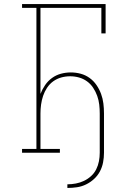

<svg xmlns="http://www.w3.org/2000/svg" viewBox="-20 -755 640 949"><path d="M313 174V156Q334 156 355 152Q376 148 395 139Q414 130 430 115.5Q446 101 455.5 82Q465 63 469 42Q473 21 473 0V-194Q473 -216 470.5 -238Q468 -260 460.5 -281Q453 -302 440.5 -321Q428 -340 410 -353Q392 -366 370.5 -372Q349 -378 327 -378Q304 -378 282.5 -372Q261 -366 243 -353Q225 -340 212.5 -321Q200 -302 193 -281Q186 -260 183 -238Q180 -216 180 -194V-19H276V0H89V-19H160V-716H89V-735H502V-590H481V-716H180V-291Q189 -314 203 -334.5Q217 -355 237 -369.5Q257 -384 281 -390.5Q305 -397 330 -397Q355 -397 379 -390.5Q403 -384 423 -369.5Q443 -355 457 -334.5Q471 -314 479.5 -291Q488 -268 491 -243.5Q494 -219 494 -194V0Q494 24 489.5 47.5Q485 71 474 92Q463 113 445 129.5Q427 146 405.5 156.5Q384 167 360.5 170.5Q337 174 313 174Z"/></svg>

Font: Iosevka Slab Thin Extended
Style: Regular
Weight: 100
Width: 7
Monospace: yes
Designer: Belleve Invis
Foundry: Belleve Invis
Version: Version 11.1.1; ttfautohint (v1.8.3)